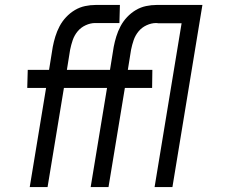

<svg xmlns="http://www.w3.org/2000/svg" viewBox="-20 -755 940 775"><path d="M100 0 166 -400H90L92 -473H178L193 -566Q197 -587 203.5 -608Q210 -629 220.5 -649Q231 -669 247 -686Q263 -703 282.5 -714.5Q302 -726 323.5 -730.5Q345 -735 366 -735H464L462 -662H364Q345 -662 325.5 -653Q306 -644 293 -628Q280 -612 273.5 -593Q267 -574 263 -554L250 -473H416L414 -400H238L172 0ZM346 0 412 -400H336L338 -473H424L439 -566Q443 -587 449.5 -608Q456 -629 466.5 -649Q477 -669 493 -686Q509 -703 528.5 -714.5Q548 -726 569.5 -730.5Q591 -735 612 -735H710L708 -662H610Q591 -662 571.5 -653Q552 -644 539 -628Q526 -612 519.5 -593Q513 -574 509 -554L496 -473H595L594 -400H484L418 0ZM676 0H604L713 -661H616L618 -735H797Z"/></svg>

Font: Iosevka Aile Oblique
Style: Regular
Weight: 400
Italic angle: -9°
Designer: Belleve Invis
Foundry: Belleve Invis
Version: Version 31.1.0; ttfautohint (v1.8.4)